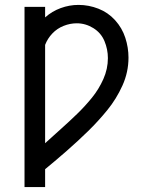

<svg xmlns="http://www.w3.org/2000/svg" viewBox="-20 -558 616 783"><path d="M80 205H164V132Q209 95 253 56.5Q297 18 339 -23Q381 -64 418 -109.5Q455 -155 479.5 -209.5Q504 -264 504 -323Q504 -364 491 -404Q478 -444 449.5 -475.5Q421 -507 381.5 -522.5Q342 -538 300 -538Q263 -538 227.5 -525Q192 -512 164 -487V-530H80ZM164 26V-375Q174 -401 193.5 -421.5Q213 -442 239.5 -452.5Q266 -463 293 -463Q329 -463 360.5 -443.5Q392 -424 406 -390.5Q420 -357 420 -321Q420 -277 401.5 -235.5Q383 -194 355 -159.5Q327 -125 295 -94Q263 -63 230 -33.5Q197 -4 164 26Z"/></svg>

Font: Iosevka SS01 Extended
Style: Regular
Weight: 400
Width: 7
Monospace: yes
Designer: Belleve Invis
Foundry: Belleve Invis
Version: Version 3.4.7; ttfautohint (v1.8.3)